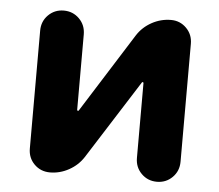

<svg xmlns="http://www.w3.org/2000/svg" viewBox="-43 -594 709 621"><g transform="rotate(5 311.0 -283.5)"><path d="M417 -335Q417 -336.9 415 -337.4Q413.1 -337.9 412.1 -336.9L249 -80.1Q231.4 -52.7 202.1 -36.6Q172.9 -20.5 140.6 -20.5Q110.4 -20.5 89.8 -41Q69.3 -61.5 69.3 -91.8V-474.6Q69.3 -504.9 89.8 -525.4Q110.4 -545.9 140.1 -545.9Q169.9 -545.9 190.4 -525.4Q210.9 -504.9 210.9 -474.6V-229.5Q210.9 -227.5 212.9 -227.1Q214.8 -226.6 215.8 -227.5L378.9 -486.3Q396.5 -513.7 425.8 -529.8Q455.1 -545.9 488.3 -545.9Q517.6 -545.9 538.1 -525.4Q558.6 -504.9 558.6 -474.6V-91.8Q558.6 -61.5 538.1 -41Q517.6 -20.5 487.8 -20.5Q458 -20.5 437.5 -41Q417 -61.5 417 -91.8Z"/></g></svg>

Font: Gen Jyuu GothicX Bold
Style: Bold
Weight: 700
Designer: Ryoko NISHIZUKA (kana &amp; ideographs); Paul D. Hunt (Latin, Greek &amp; Cyrillic); Wenlong ZHANG (bopomofo); Sandoll C
Version: Version 1.058.20140828